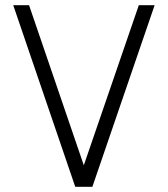

<svg xmlns="http://www.w3.org/2000/svg" viewBox="-20 -720 647 740"><path d="M270 0 31 -700H92L303 -83L515 -700H576L336 0Z"/></svg>

Font: Panamera
Style: Regular
Weight: 400
Designer: Bastien Sozeau
Foundry: NBR — Bastien Sozeau
Version: Version 3.002; ttfautohint (v1.8.4.7-5d5b);gftools[0.9.33]